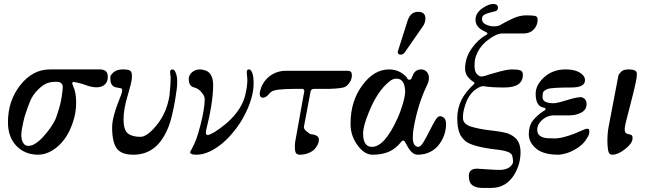

<svg xmlns="http://www.w3.org/2000/svg" viewBox="-20 -757 3234 954"><path d="M292 -323.2Q292 -350.6 259.8 -350.6Q225.6 -350.6 205.6 -339.8Q185.5 -329.1 168 -310.5Q141.6 -285.2 127.9 -250Q114.3 -214.8 107.4 -193.4Q102.5 -180.7 95.7 -150.4Q85.9 -107.4 85.9 -85.4Q85.9 -63.5 94.7 -47.9Q103.5 -32.2 120.1 -32.2Q137.7 -32.2 156.2 -43.9Q176.8 -57.6 194.3 -77.1Q236.3 -123 256.8 -167Q280.3 -232.4 286.1 -273.4Q292 -314.5 292 -323.2ZM475.6 -412.1Q493.2 -412.1 504.4 -404.3Q515.6 -396.5 515.6 -373.5Q515.6 -350.6 500.5 -336.9Q485.4 -323.2 460.4 -323.2Q435.5 -323.2 406.7 -334Q377.9 -344.7 346.7 -349.6Q338.9 -349.6 338.9 -342.8Q338.9 -340.8 343.8 -328.1Q358.4 -297.9 358.4 -247.1Q358.4 -196.3 341.8 -148.4Q326.2 -100.6 299.8 -64.9Q273.4 -29.3 238.8 -8.8Q204.1 11.7 169.9 11.7Q134.8 11.7 108.4 0Q82 -10.7 61.5 -32.2Q19.5 -76.2 19.5 -149.4Q19.5 -255.9 80.1 -333Q141.6 -412.1 228.5 -412.1Z M825.2 -399.4Q825.2 -412.1 836.9 -412.1Q846.7 -412.1 853.5 -394.5Q860.4 -377 860.4 -354Q860.4 -331.1 858.4 -316.4Q856.4 -301.8 851.1 -266.1Q845.7 -230.5 833 -177.2Q820.3 -124 795.9 -82Q742.2 11.7 642.6 11.7Q583 11.7 560.1 -19.5Q537.1 -50.8 537.1 -125Q537.1 -176.8 580.1 -281.2Q586.9 -297.9 586.9 -306.6Q587.9 -317.4 579.1 -318.8Q570.3 -320.3 559.6 -322.3Q528.3 -327.1 528.3 -365.2Q528.3 -366.2 528.3 -367.2Q528.3 -368.2 528.3 -369.1Q528.3 -370.1 528.3 -370.1Q528.3 -371.1 528.3 -371.1Q528.3 -372.1 528.3 -373Q526.4 -381.8 544.9 -398.4Q562.5 -412.1 589.4 -412.1Q616.2 -412.1 626 -406.2Q635.7 -400.4 635.7 -377.9Q635.7 -361.3 628.9 -334Q624 -316.4 615.2 -285.2Q593.8 -214.8 593.8 -164.1Q593.8 -112.3 614.7 -94.7Q635.7 -77.1 677.7 -77.1Q710 -77.1 754.9 -130.9Q808.6 -194.3 822.3 -283.2Q828.1 -340.8 828.1 -373Q825.2 -390.6 825.2 -399.4Z M1206.1 -399.4Q1206.1 -412.1 1217.8 -412.1Q1226.6 -412.1 1233.4 -394.5Q1240.2 -377 1240.2 -343.8Q1240.2 -306.6 1228.5 -266.6Q1215.8 -223.6 1194.3 -183.6Q1175.8 -146.5 1145.5 -108.4Q1116.2 -71.3 1085.9 -45.9Q1016.6 11.7 956.1 11.7Q928.7 11.7 924.8 2V-1Q924.8 -2.9 932.6 -16.6Q943.4 -35.2 955.1 -65.4Q965.8 -95.7 975.6 -133.8Q997.1 -216.8 997.1 -263.7Q997.1 -278.3 986.3 -292Q968.8 -317.4 942.4 -323.2Q918 -329.1 918 -365.2Q918 -383.8 934.1 -397.9Q950.2 -412.1 973.6 -412.1Q1008.8 -410.2 1023.9 -390.6Q1039.1 -371.1 1039.1 -335Q1039.1 -248 1003.9 -108.4Q1002.9 -103.5 1002.9 -98.6Q1002.9 -85.9 1012.7 -85.9Q1018.6 -85.9 1045.9 -100.6Q1071.3 -116.2 1104.5 -143.6Q1188.5 -216.8 1202.1 -300.8Q1209 -331.1 1209 -361.3Z M1491.2 -299.8 1492.2 -303.7Q1492.2 -315.4 1479.5 -315.4H1447.3Q1344.7 -315.4 1328.1 -300.8Q1321.3 -295.9 1316.4 -290Q1301.8 -271.5 1286.1 -271.5Q1270.5 -271.5 1270.5 -292Q1270.5 -300.8 1276.9 -319.8Q1283.2 -338.9 1298.8 -358.4Q1338.9 -405.3 1401.4 -405.3H1708Q1728.5 -405.3 1728.5 -384.3Q1728.5 -363.3 1716.8 -346.7Q1705.1 -330.1 1694.3 -325.2Q1678.7 -317.4 1616.2 -315.4H1541Q1523.4 -315.4 1522.5 -298.8L1490.2 -127.9V-126Q1490.2 -114.3 1502 -105.5Q1520.5 -89.8 1526.4 -89.8Q1532.2 -89.8 1538.6 -88.4Q1544.9 -86.9 1550.8 -84Q1564.5 -77.1 1564.5 -63.5Q1564.5 -49.8 1557.6 -36.6Q1550.8 -23.4 1539.1 -11.7Q1508.8 11.7 1469.7 11.7Q1458 11.7 1451.7 4.9Q1445.3 -2 1445.3 -25.4V-36.1Q1445.3 -42 1446.3 -49.8Z M2093.8 -665Q2093.8 -646.5 2083 -628.9L1994.1 -501Q1985.4 -485.4 1969.7 -485.4Q1964.8 -485.4 1960.4 -488.8Q1956.1 -492.2 1956.1 -497.1Q1956.1 -502 1960 -511.7L2005.9 -656.2Q2020.5 -698.2 2057.1 -698.2Q2093.8 -698.2 2093.8 -665ZM1954.1 -167Q1969.7 -200.2 1981.4 -240.2Q1993.2 -280.3 1993.2 -304.7Q1990.2 -366.2 1950.2 -366.2Q1930.7 -366.2 1914.1 -351.6Q1853.5 -302.7 1811.5 -196.3Q1784.2 -129.9 1784.2 -93.8Q1784.2 -27.3 1828.1 -27.3Q1890.6 -27.3 1954.1 -167ZM2102.5 -335Q2056.6 -241.2 2035.2 -120.1Q2031.2 -98.6 2031.2 -73.2Q2031.2 -47.9 2039.1 -38.1Q2046.9 -27.3 2058.6 -27.3Q2070.3 -27.3 2084.5 -51.3Q2098.6 -75.2 2112.8 -103.5Q2127 -131.8 2140.6 -155.8Q2154.3 -179.7 2166 -179.7Q2176.8 -179.7 2186.5 -170.9Q2196.3 -162.1 2196.3 -141.6Q2196.3 -88.9 2166 -44.9Q2126 11.7 2054.7 11.7Q2029.3 11.7 2007.8 -24.4Q2000 -37.1 1994.6 -47.9Q1989.3 -58.6 1983.4 -58.6Q1977.5 -58.6 1969.7 -47.9Q1961.9 -37.1 1946.3 -24.4Q1904.3 11.7 1831.1 11.7Q1792 11.7 1758.8 -32.2Q1721.7 -81.1 1721.7 -141.1Q1721.7 -201.2 1737.3 -249Q1752.9 -296.9 1780.3 -333Q1837.9 -412.1 1913.1 -412.1Q1960 -412.1 1994.1 -379.9Q2001 -374 2003.9 -367.2Q2006.8 -360.4 2014.6 -360.8Q2022.5 -361.3 2025.4 -369.1Q2028.3 -377 2032.2 -385.7Q2044.9 -412.1 2072.3 -412.1Q2089.8 -412.1 2100.6 -399.9Q2111.3 -387.7 2111.3 -370.1Q2111.3 -353.5 2102.5 -335Z M2454.1 -718.8Q2454.1 -705.1 2441.4 -701.2Q2430.7 -698.2 2414.1 -694.3Q2401.4 -691.4 2387.7 -684.6Q2375 -678.7 2375 -662.1Q2375 -643.6 2395 -634.8Q2415 -626 2434.1 -626Q2453.1 -626 2463.9 -631.8Q2499 -652.3 2531.2 -666.5Q2563.5 -680.7 2593.3 -680.7Q2623 -680.7 2637.2 -678.2Q2651.4 -675.8 2651.4 -660.2Q2651.4 -630.9 2632.3 -610.8Q2613.3 -590.8 2582 -590.8H2476.6Q2443.4 -590.8 2393.6 -549.8Q2358.4 -518.6 2343.8 -475.6Q2337.9 -458 2337.9 -429.7Q2337.9 -401.4 2349.6 -389.2Q2361.3 -377 2371.1 -377Q2381.8 -377 2395.5 -381.8Q2412.1 -387.7 2434.6 -393.6Q2496.1 -412.1 2523.4 -412.1Q2550.8 -412.1 2564.5 -407.7Q2578.1 -403.3 2578.1 -385.7Q2578.1 -322.3 2486.3 -322.3Q2416 -322.3 2381.8 -329.1Q2365.2 -329.1 2338.9 -309.6Q2301.8 -279.3 2287.1 -219.7Q2280.3 -197.3 2280.3 -170.9Q2280.3 -140.6 2320.3 -127.9Q2361.3 -115.2 2423.8 -108.4Q2489.3 -100.6 2508.8 -91.8Q2530.3 -82 2543.9 -68.4Q2566.4 -44.9 2566.4 0Q2566.4 57.6 2536.1 109.4Q2495.1 176.8 2420.9 176.8H2377.9Q2335 176.8 2318.4 154.3Q2309.6 141.6 2309.6 116.2Q2309.6 81.1 2350.6 81.1L2442.4 86.9H2470.7Q2497.1 85 2512.7 73.2Q2529.3 59.6 2529.3 45.9Q2529.3 37.1 2526.4 22.5Q2524.4 10.7 2516.6 4.9Q2500 -8.8 2441.4 -14.6Q2333 -27.3 2294.9 -53.7Q2273.4 -73.2 2265.6 -89.8Q2252 -120.1 2252 -170.9Q2252 -218.8 2274.4 -263.7Q2295.9 -303.7 2334 -337.9Q2341.8 -344.7 2332.5 -350.1Q2323.2 -355.5 2314.5 -364.3Q2291 -385.7 2291 -415.5Q2291 -445.3 2299.8 -470.2Q2308.6 -495.1 2323.2 -515.6Q2354.5 -560.5 2393.6 -582Q2411.1 -590.8 2392.6 -598.6Q2364.3 -611.3 2353.5 -626Q2342.8 -640.6 2342.8 -659.2Q2342.8 -677.7 2352.5 -691.9Q2362.3 -706.1 2377 -715.8Q2407.2 -737.3 2430.7 -737.3Q2454.1 -737.3 2454.1 -718.8Z M2868.2 -274.4Q2894.5 -267.6 2894.5 -239.7Q2894.5 -211.9 2868.7 -197.8Q2842.8 -183.6 2806.6 -183.6H2724.6Q2700.2 -180.7 2682.6 -168Q2649.4 -143.6 2649.4 -112.3Q2649.4 -74.2 2700.2 -70.3Q2713.9 -69.3 2735.8 -69.3Q2757.8 -69.3 2784.7 -76.7Q2811.5 -84 2834 -92.8Q2856.4 -101.6 2873 -109.4Q2889.6 -117.2 2897.5 -117.2Q2905.3 -117.2 2906.7 -114.3Q2908.2 -111.3 2908.2 -99.6Q2908.2 -86.9 2894.5 -67.4Q2881.8 -45.9 2862.3 -31.2Q2814.5 5.9 2757.8 11.7Q2756.8 11.7 2754.9 11.7Q2679.7 11.7 2643.6 -19Q2607.4 -49.8 2607.4 -90.8Q2607.4 -131.8 2628.4 -158.7Q2649.4 -185.5 2684.6 -208Q2690.4 -209 2690.4 -214.8Q2690.4 -220.7 2683.6 -221.7Q2641.6 -227.5 2641.6 -291Q2641.6 -335 2683.6 -373Q2726.6 -412.1 2789.6 -412.1Q2852.5 -412.1 2877.9 -381.8Q2886.7 -372.1 2886.7 -358.4Q2886.7 -322.3 2819.3 -322.3Q2718.8 -322.3 2700.2 -314.5Q2679.7 -305.7 2677.7 -295.9Q2675.8 -286.1 2675.8 -273.4Q2675.8 -244.1 2731.4 -244.1Q2748 -244.1 2796.4 -259.3Q2844.7 -274.4 2868.2 -274.4Z M3137.7 -341.8Q3130.9 -308.6 3108.4 -222.7Q3084 -132.8 3084 -117.2Q3084 -99.6 3089.8 -95.7Q3095.7 -91.8 3103.5 -90.3Q3111.3 -88.9 3117.2 -85.9Q3123 -84 3123 -71.3Q3123 -55.7 3112.3 -42Q3100.6 -27.3 3084 -14.6Q3049.8 11.7 3022.5 11.7Q3004.9 11.7 3001.5 -10.7Q2998 -33.2 2998 -53.7Q2998 -95.7 3003.9 -126L3052.7 -381.8Q3054.7 -388.7 3067.4 -401.4Q3078.1 -412.1 3103.5 -412.1Q3144.5 -412.1 3144.5 -391.1Q3144.5 -370.1 3137.7 -341.8Z"/></svg>

Font: Menaion Unicode
Style: Regular
Weight: 400
Designer: Aleksandr Andreev
Foundry: Ponomar Technologies, Inc.
Version: 2.0